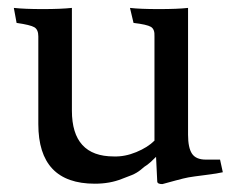

<svg xmlns="http://www.w3.org/2000/svg" viewBox="-20 -453 598 486"><path d="M220 12Q77 12 77 -139V-361Q77 -378 67 -384Q57 -390 22 -395L15 -433Q42 -430 88 -430Q134 -430 162 -433V-173Q162 -57 268 -57Q296 -56 325 -68Q354 -80 371 -97V-361Q372 -379 362 -385Q352 -391 318 -395L309 -433Q334 -430 382 -430Q430 -430 456 -433V-112Q456 -79 466 -64Q476 -49 501 -49H537L544 -17Q532 -14 500 -10Q468 -6 457 -4Q446 -2 424 4Q402 10 391 13Q378 13 378 6L375 -56Q359 -40 353 -36Q346 -32 336 -23Q326 -15 314 -10Q302 -5 288 0Q258 12 220 12Z"/></svg>

Font: Lusitana
Style: Regular
Weight: 400
Designer: Ana Paula Megda
Foundry: Ana Paula Megda
Version: Version 1.001; ttfautohint (v1.4.1)